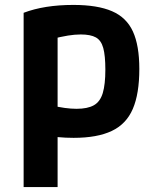

<svg xmlns="http://www.w3.org/2000/svg" viewBox="-20 -550 640 780"><path d="M76 -498Q160 -530 278 -530Q376 -530 435 -504.5Q494 -479 520 -422Q546 -365 546 -270Q546 -169 519.5 -107.5Q493 -46 434 -18Q375 10 279 10Q246 10 215 7Q184 4 155 -1L178 -124Q217 -115 243 -111.5Q269 -108 291 -108Q336 -108 361.5 -122.5Q387 -137 397.5 -172Q408 -207 408 -267Q408 -324 399.5 -355Q391 -386 369.5 -398Q348 -410 308 -410Q284 -410 256 -405.5Q228 -401 184 -390L214 -462V210H76Z"/></svg>

Font: M PLUS Code Latin Expanded
Style: Bold
Weight: 700
Width: 7
Designer: Coji Morishita
Foundry: UNDERFOREST DESIGN
Version: Version 1.002; ttfautohint (v1.8.3)